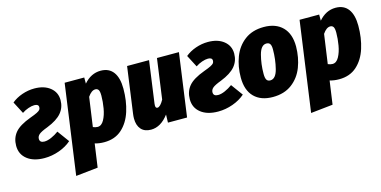

<svg xmlns="http://www.w3.org/2000/svg" viewBox="-86 -948 3119 1571"><g transform="rotate(-15 1473.5 -163.0)"><path d="M437 -406Q437 -344 399 -298.5Q361 -253 275 -219Q219 -198 201 -182Q183 -166 183 -145Q183 -112 223 -112Q249 -112 282 -126.5Q315 -141 345 -163L418 -63Q375 -25 313.5 -3Q252 19 189 19Q97 19 43 -23.5Q-11 -66 -11 -138Q-11 -203 27 -249Q65 -295 163 -331Q202 -345 221.5 -355Q241 -365 247.5 -373.5Q254 -382 254 -395Q254 -421 218 -421Q196 -421 167 -411Q138 -401 113 -384L60 -486Q97 -517 148.5 -535Q200 -553 253 -553Q336 -553 386.5 -512.5Q437 -472 437 -406Z M506 -534H672V-482Q733 -553 815 -553Q885 -553 921.5 -504Q958 -455 958 -363Q958 -260 930.5 -173Q903 -86 844 -33Q785 20 694 20Q650 20 615 9L587 207L400 227ZM769 -354Q769 -391 760 -404Q751 -417 734 -417Q701 -417 670 -371L635 -124Q655 -115 674 -115Q707 -115 728.5 -154Q750 -193 759.5 -248.5Q769 -304 769 -354Z M978 -104Q978 -123 981 -144L1035 -534H1221L1172 -178Q1171 -172 1171 -163Q1171 -140 1187 -140Q1211 -140 1241 -194L1288 -534H1474L1400 0H1238L1240 -68Q1174 20 1091 20Q1036 20 1007 -13Q978 -46 978 -104Z M1908 -406Q1908 -344 1870 -298.5Q1832 -253 1746 -219Q1690 -198 1672 -182Q1654 -166 1654 -145Q1654 -112 1694 -112Q1720 -112 1753 -126.5Q1786 -141 1816 -163L1889 -63Q1846 -25 1784.5 -3Q1723 19 1660 19Q1568 19 1514 -23.5Q1460 -66 1460 -138Q1460 -203 1498 -249Q1536 -295 1634 -331Q1673 -345 1692.5 -355Q1712 -365 1718.5 -373.5Q1725 -382 1725 -395Q1725 -421 1689 -421Q1667 -421 1638 -411Q1609 -401 1584 -384L1531 -486Q1568 -517 1619.5 -535Q1671 -553 1724 -553Q1807 -553 1857.5 -512.5Q1908 -472 1908 -406Z M1909 -202Q1909 -295 1939.5 -375Q1970 -455 2035 -504Q2100 -553 2197 -553Q2298 -553 2355 -495.5Q2412 -438 2412 -331Q2411 -237 2380.5 -157.5Q2350 -78 2285 -29Q2220 20 2123 20Q2022 20 1965.5 -37Q1909 -94 1909 -202ZM2223 -357Q2223 -389 2213.5 -403Q2204 -417 2183 -417Q2137 -417 2117 -341.5Q2097 -266 2097 -182Q2097 -147 2106.5 -132Q2116 -117 2137 -117Q2184 -117 2203.5 -194.5Q2223 -272 2223 -357Z M2496 -534H2662V-482Q2723 -553 2805 -553Q2875 -553 2911.5 -504Q2948 -455 2948 -363Q2948 -260 2920.5 -173Q2893 -86 2834 -33Q2775 20 2684 20Q2640 20 2605 9L2577 207L2390 227ZM2759 -354Q2759 -391 2750 -404Q2741 -417 2724 -417Q2691 -417 2660 -371L2625 -124Q2645 -115 2664 -115Q2697 -115 2718.5 -154Q2740 -193 2749.5 -248.5Q2759 -304 2759 -354Z"/></g></svg>

Font: Fira Sans Condensed Black
Style: Italic
Weight: 900
Width: 3
Italic angle: -8°
Designer: Carrois Corporate & Edenspiekermann AG
Foundry: Carrois Corporate GbR & Edenspiekermann AG
Version: Version 4.203